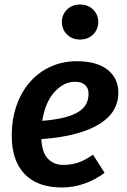

<svg xmlns="http://www.w3.org/2000/svg" viewBox="-20 -815 561 850"><path d="M504 -404Q504 -364 485 -330Q466 -296 425 -269Q384 -242 319.5 -224Q255 -206 163 -199Q166 -139 192.5 -112Q219 -85 259 -85Q294 -85 324 -94.5Q354 -104 392 -130L443 -50Q402 -19 353.5 -2Q305 15 254 15Q146 15 89 -44.5Q32 -104 32 -214Q32 -289 54 -350Q76 -411 114.5 -454Q153 -497 205.5 -520.5Q258 -544 320 -544Q408 -544 456 -506.5Q504 -469 504 -404ZM312 -453Q262 -453 221 -407.5Q180 -362 167 -280Q227 -285 267 -295.5Q307 -306 330 -321.5Q353 -337 362.5 -356.5Q372 -376 372 -400Q372 -426 356 -439.5Q340 -453 312 -453ZM334 -640Q299 -640 276.5 -662.5Q254 -685 254 -718Q254 -750 276.5 -772.5Q299 -795 334 -795Q370 -795 392.5 -772.5Q415 -750 415 -718Q415 -685 392.5 -662.5Q370 -640 334 -640Z"/></svg>

Font: Xgbmvzvtohvqztyvzapvmeyoton
Style: Regular
Weight: 500
Italic angle: -8°
Designer: Carrois Corporate & Edenspiekermann
Foundry: Carrois Corporate GbR & Edenspiekermann AG
Version: Version 2.001